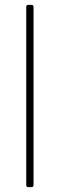

<svg xmlns="http://www.w3.org/2000/svg" viewBox="-20 -770 246 790"><path d="M110 0C115 0 118 -3 118 -8V-742C118 -747 115 -750 110 -750H96C91 -750 88 -747 88 -742V-8C88 -3 91 0 96 0Z"/></svg>

Font: LINE Seed Sans TH Thin
Style: Regular
Weight: 250
Designer: Dalton Maag Ltd | Thai characters by Cadson Demak Co.,Ltd.
Foundry: Dalton Maag Ltd
Version: Version 1.003